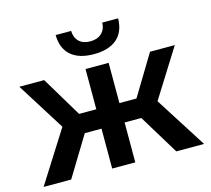

<svg xmlns="http://www.w3.org/2000/svg" viewBox="-106 -870 1091 995"><g transform="rotate(-15 439.5 -372.0)"><path d="M721 0 565 -256 667 -319 870 0ZM464 -214V-318H643V-214ZM679 -252 561 -266 723 -534H856ZM157 0H9L211 -319L313 -256ZM501 0H377V-534H501ZM414 -214H236V-318H414ZM199 -252 22 -534H155L316 -266ZM440 -597Q360 -597 317 -634.5Q274 -672 273 -744H356Q357 -708 378.5 -687Q400 -666 439 -666Q477 -666 499.5 -687Q522 -708 523 -744H608Q607 -672 563.5 -634.5Q520 -597 440 -597Z"/></g></svg>

Font: MOST Montserrat SemiBold
Style: Regular
Weight: 600
Designer: Julieta Ulanovsky
Foundry: Julieta Ulanovsky
Version: Version 8.000;March 11, 2024;FontCreator 15.0.0.2926 64-bit